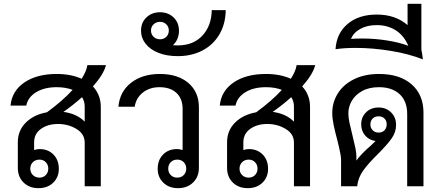

<svg xmlns="http://www.w3.org/2000/svg" viewBox="-20 -972 2304 1002"><path d="M465 -521Q506 -477 506 -414V0H422V-228Q422 -273 379 -299Q336 -325 283 -325Q230 -325 194 -299.5Q158 -274 158 -229V-189Q173 -194 187 -194Q231 -194 259 -165.5Q287 -137 287 -91Q287 -47 257.5 -18.5Q228 10 181 10Q133 10 103 -19.5Q73 -49 73 -96V-229Q73 -291 115 -332.5Q157 -374 225 -386Q307 -446 359 -503Q323 -517 276 -517Q212 -517 169 -491Q126 -465 117 -421H35Q42 -497 107 -541.5Q172 -586 276 -586Q350 -586 406 -561Q431 -600 436 -632H533Q521 -584 465 -521ZM422 -417Q422 -443 408 -465Q364 -425 311 -388Q381 -379 422 -337ZM186 -139Q165 -139 151.5 -125.5Q138 -112 138 -92Q138 -72 151.5 -58.5Q165 -45 186 -45Q206 -45 219 -58.5Q232 -72 232 -92Q232 -112 219 -125.5Q206 -139 186 -139Z M1018 -412V-96Q1018 -49 987.5 -19.5Q957 10 909 10Q862 10 832.5 -18.5Q803 -47 803 -91Q803 -137 831 -165.5Q859 -194 904 -194Q918 -194 933 -189V-404Q933 -457 901 -487Q869 -517 812 -517Q761 -517 725.5 -489Q690 -461 683 -415H598Q605 -494 664 -540Q723 -586 814 -586Q908 -586 963 -539Q1018 -492 1018 -412ZM952 -92Q952 -112 939 -125.5Q926 -139 905 -139Q884 -139 871 -125.5Q858 -112 858 -92Q858 -72 871 -58.5Q884 -45 905 -45Q926 -45 939 -58.5Q952 -72 952 -92Z M1158 -919Q1157 -847 1125 -792.5Q1093 -738 1036.5 -708.5Q980 -679 908 -679Q851 -679 807.5 -696Q764 -713 740 -743.5Q716 -774 716 -812Q716 -854 744 -881Q772 -908 815 -908Q858 -908 886 -881Q914 -854 914 -811Q914 -788 905.5 -768.5Q897 -749 882 -736Q891 -735 908 -735Q989 -735 1036.5 -786.5Q1084 -838 1085 -919ZM815 -767Q835 -767 848 -780Q861 -793 861 -813Q861 -832 848 -845Q835 -858 815 -858Q795 -858 781.5 -845Q768 -832 768 -813Q768 -793 781.5 -780Q795 -767 815 -767Z M1557 -521Q1598 -477 1598 -414V0H1514V-228Q1514 -273 1471 -299Q1428 -325 1375 -325Q1322 -325 1286 -299.5Q1250 -274 1250 -229V-189Q1265 -194 1279 -194Q1323 -194 1351 -165.5Q1379 -137 1379 -91Q1379 -47 1349.5 -18.5Q1320 10 1273 10Q1225 10 1195 -19.5Q1165 -49 1165 -96V-229Q1165 -291 1207 -332.5Q1249 -374 1317 -386Q1399 -446 1451 -503Q1415 -517 1368 -517Q1304 -517 1261 -491Q1218 -465 1209 -421H1127Q1134 -497 1199 -541.5Q1264 -586 1368 -586Q1442 -586 1498 -561Q1523 -600 1528 -632H1625Q1613 -584 1557 -521ZM1514 -417Q1514 -443 1500 -465Q1456 -425 1403 -388Q1473 -379 1514 -337ZM1278 -139Q1257 -139 1243.5 -125.5Q1230 -112 1230 -92Q1230 -72 1243.5 -58.5Q1257 -45 1278 -45Q1298 -45 1311 -58.5Q1324 -72 1324 -92Q1324 -112 1311 -125.5Q1298 -139 1278 -139Z M2190 -384V0H2105V-377Q2105 -444 2065.5 -480.5Q2026 -517 1958 -517Q1906 -517 1870 -497Q1834 -477 1816 -446Q1798 -415 1798 -381Q1798 -359 1803.5 -333Q1809 -307 1820 -263Q1830 -223 1835 -198Q1840 -173 1840 -153V-134Q1861 -165 1917 -214L1940 -236Q1906 -241 1885.5 -265Q1865 -289 1865 -323Q1865 -361 1890.5 -386Q1916 -411 1956 -411Q1995 -411 2021 -385.5Q2047 -360 2047 -320Q2047 -282 2023.5 -249Q2000 -216 1952 -168Q1902 -119 1875.5 -82Q1849 -45 1844 0H1760V-140Q1760 -162 1741 -238Q1728 -286 1721 -320.5Q1714 -355 1714 -382Q1714 -438 1743 -484.5Q1772 -531 1827.5 -558.5Q1883 -586 1958 -586Q2066 -586 2128 -532Q2190 -478 2190 -384ZM1956 -280Q1975 -280 1986.5 -292Q1998 -304 1998 -323Q1998 -342 1986.5 -353.5Q1975 -365 1956 -365Q1937 -365 1925 -353.5Q1913 -342 1913 -323Q1913 -304 1925 -292Q1937 -280 1956 -280Z M2187 -662Q2114 -691 2019.5 -706.5Q1925 -722 1836 -722Q1774 -722 1731 -715Q1736 -798 1794 -847Q1852 -896 1946 -896Q2044 -896 2107 -841V-952H2179V-713Q2183 -696 2187 -662ZM2111 -733Q2088 -787 2045 -814Q2002 -841 1946 -841Q1896 -841 1860 -821Q1824 -801 1812 -769Q1831 -771 1872 -771Q1935 -771 1999 -761Q2063 -751 2111 -733Z"/></svg>

Font: Sarabun
Style: Regular
Weight: 400
Designer: Suppakit Chalermlarp | Katatrad Co.,Ltd.
Foundry: Cadson Demak Co.,Ltd.
Version: Version 1.000; ttfautohint (v1.6)